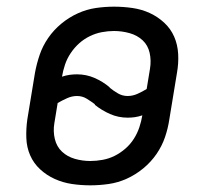

<svg xmlns="http://www.w3.org/2000/svg" viewBox="-20 -548 640 576"><path d="M251 8Q223 8 196 4Q169 0 144.5 -11Q120 -22 100.5 -40Q81 -58 70.5 -82Q60 -106 59 -134Q58 -162 62 -190L85 -330Q90 -357 99 -383.5Q108 -410 124.5 -434Q141 -458 164 -477Q187 -496 213.5 -508Q240 -520 267.5 -524Q295 -528 322 -528Q350 -528 377.5 -524Q405 -520 429 -509Q453 -498 472.5 -480Q492 -462 502.5 -438Q513 -414 514.5 -386Q516 -358 511 -330L488 -190Q484 -163 475 -136.5Q466 -110 449.5 -86Q433 -62 410 -43Q387 -24 360.5 -12Q334 0 306 4Q278 8 251 8ZM363 -260Q378 -260 392.5 -266.5Q407 -273 420 -281L430 -342Q434 -366 429 -389Q424 -412 408 -427Q392 -442 369 -448.5Q346 -455 322 -455Q304 -455 285.5 -451.5Q267 -448 249.5 -439.5Q232 -431 217.5 -418Q203 -405 192 -388.5Q181 -372 175 -354Q169 -336 166 -318Q178 -322 189 -323.5Q200 -325 211 -325Q239 -325 264 -314Q289 -303 309 -286V-285Q320 -276 333.5 -268Q347 -260 363 -260ZM251 -65Q269 -65 288 -68.5Q307 -72 324 -80.5Q341 -89 356 -102Q371 -115 381.5 -131.5Q392 -148 398 -166Q404 -184 407 -202Q395 -198 384.5 -196.5Q374 -195 363 -195Q335 -195 310 -206Q285 -217 264 -234L265 -235Q253 -244 240 -252Q227 -260 211 -260Q196 -260 181.5 -253.5Q167 -247 153 -239L143 -178Q139 -154 144.5 -131Q150 -108 166 -93Q182 -78 204.5 -71.5Q227 -65 251 -65Z"/></svg>

Font: Iosevka Plex Etoile
Style: Italic
Weight: 400
Italic angle: -9°
Designer: Belleve Invis
Foundry: Belleve Invis
Version: Version 25.1.1; ttfautohint (v1.8.4)